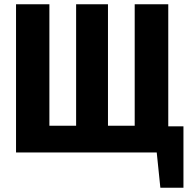

<svg xmlns="http://www.w3.org/2000/svg" viewBox="-20 -713 887 898"><path d="M838 -122V165H730L713 0H55V-693H211V-125H336V-693H485V-125H610V-693H767V-122Z"/></svg>

Font: Fira Sans Condensed
Style: Bold
Weight: 700
Width: 3
Designer: bBox Type GmbH & Carrois Corporate GbR & Edenspiekermann AG
Foundry: bBox Type GmbH & Carrois Corporate GbR & Edenspiekermann AG
Version: Version 4.301